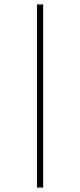

<svg xmlns="http://www.w3.org/2000/svg" viewBox="-20 -845 361 865"><path d="M146.5 0V-825H174.5V0Z"/></svg>

Font: Spartan Thin Thin
Style: Regular
Weight: 250
Version: Version 1.004